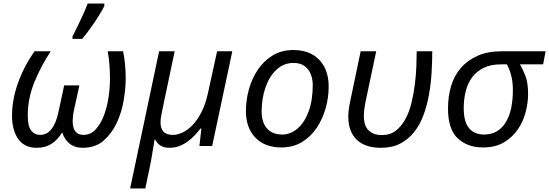

<svg xmlns="http://www.w3.org/2000/svg" viewBox="-20 -826 3106 1086"><path d="M48 -171Q48 -261 81 -354.5Q114 -448 175 -536H267Q213 -455 175 -362.5Q137 -270 137 -173Q137 -110 157 -86.5Q177 -63 206 -63Q246 -63 272 -97Q298 -131 311 -194L343 -343H429L399 -206Q395 -189 393 -171Q391 -153 391 -142Q391 -63 452 -63Q493 -63 521.5 -94.5Q550 -126 568 -173.5Q586 -221 594 -276.5Q602 -332 602 -380Q602 -470 589 -536H676Q684 -500 687.5 -459.5Q691 -419 691 -383Q691 -329 680 -261Q669 -193 641 -132.5Q613 -72 566.5 -31Q520 10 448 10Q402 10 373 -14Q344 -38 332 -77Q305 -34 270.5 -12Q236 10 187 10Q118 10 83 -40Q48 -90 48 -171ZM390 -606V-620Q403 -644 419 -677.5Q435 -711 450.5 -745Q466 -779 476 -806H570V-792Q561 -772 540 -738.5Q519 -705 493 -668.5Q467 -632 445 -606Z M880 -536H968L897 -199Q888 -156 888 -134Q888 -100 904.5 -81.5Q921 -63 958 -63Q983 -63 1011.5 -76Q1040 -89 1068 -117.5Q1096 -146 1119.5 -191.5Q1143 -237 1157 -303L1208 -536H1294L1180 0H1108L1119 -99H1114Q1099 -80 1081.5 -61Q1064 -42 1042 -26Q1020 -10 994.5 0Q969 10 937 10Q882 10 858 -36H854Q853 -26 850 -9.5Q847 7 844 25Q841 43 838.5 59.5Q836 76 834 86L802 240H716Z M1571 8Q1478 8 1424.5 -47.5Q1371 -103 1371 -198Q1371 -260 1388 -321Q1405 -382 1438.5 -432Q1472 -482 1522.5 -512.5Q1573 -543 1639 -543Q1733 -543 1786 -487.5Q1839 -432 1839 -336Q1839 -275 1822 -214Q1805 -153 1771.5 -103Q1738 -53 1688 -22.5Q1638 8 1571 8ZM1576 -65Q1623 -65 1662.5 -98.5Q1702 -132 1725.5 -195Q1749 -258 1749 -346Q1749 -376 1738.5 -404.5Q1728 -433 1704 -451.5Q1680 -470 1640 -470Q1585 -470 1544.5 -432.5Q1504 -395 1482 -332.5Q1460 -270 1460 -195Q1460 -133 1490.5 -99Q1521 -65 1576 -65Z M1950 -166Q1950 -186 1953 -208.5Q1956 -231 1965 -273L2020 -536H2108L2053 -276Q2044 -234 2041 -211.5Q2038 -189 2038 -171Q2038 -114 2065.5 -88Q2093 -62 2141 -62Q2187 -62 2219 -87Q2251 -112 2273 -152.5Q2295 -193 2307.5 -244.5Q2320 -296 2326.5 -348.5Q2333 -401 2335 -450.5Q2337 -500 2337 -536H2425Q2425 -477 2421 -413Q2417 -349 2406 -288.5Q2395 -228 2375 -174Q2355 -120 2322.5 -79Q2290 -38 2244 -14Q2198 10 2135 10Q2045 10 1997.5 -36Q1950 -82 1950 -166Z M2514 -212Q2514 -280 2531.5 -339Q2549 -398 2586.5 -441.5Q2624 -485 2681.5 -510.5Q2739 -536 2818 -536H3066L3052 -462H2921Q2938 -433 2952.5 -395Q2967 -357 2967 -293Q2967 -246 2953.5 -193Q2940 -140 2910 -95.5Q2880 -51 2831.5 -21.5Q2783 8 2712 8Q2624 8 2569 -43.5Q2514 -95 2514 -212ZM2718 -65Q2763 -65 2794 -85.5Q2825 -106 2844.5 -140.5Q2864 -175 2872.5 -220.5Q2881 -266 2881 -316Q2881 -364 2871 -400.5Q2861 -437 2847 -462H2814Q2756 -462 2715.5 -442Q2675 -422 2650 -388Q2625 -354 2614 -309Q2603 -264 2603 -214Q2603 -136 2633.5 -100.5Q2664 -65 2718 -65Z"/></svg>

Font: BC Sans
Style: Italic
Weight: 400
Italic angle: -12°
Designer: Monotype Design Team
Designer: Province of B.C.
Foundry: Monotype Imaging Inc.
Version: Version 2.000;GOOG;noto-source:20170915:90ef993387c0